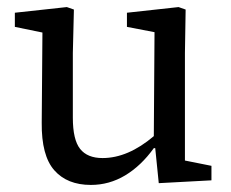

<svg xmlns="http://www.w3.org/2000/svg" viewBox="-20 -510 653 543"><path d="M237 13Q170 13 133.5 -28.5Q97 -70 98 -163L100 -418L22 -434V-474L169 -490L189 -483L186 -360V-177Q186 -115 206.5 -89Q227 -63 270 -63Q342 -63 415 -125L417 -419L339 -434V-474L485 -490L505 -483L503 -360V-56L578 -41V0L429 8L419 -91H415Q379 -41 334 -14Q289 13 237 13Z"/></svg>

Font: Source Serif 4 SmText
Style: Regular
Weight: 400
Designer: Frank Grießhammer
Foundry: Adobe
Version: Version 4.005;hotconv 1.1.0;makeotfexe 2.6.0